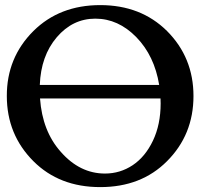

<svg xmlns="http://www.w3.org/2000/svg" viewBox="-20 -746 816 768"><path d="M7.3 -361.8Q6.8 -515.6 113.8 -622.1Q218.3 -725.6 380.9 -725.6Q543.5 -725.6 647.9 -622.1Q753.9 -516.1 753.9 -361.8Q753.9 -207 647.9 -101.1Q544.9 2.4 380.9 2.4Q217.3 2.4 113.8 -101.1Q7.3 -207.5 7.3 -361.8ZM399.9 -51.8Q460.4 -51.8 510.7 -85.2Q561 -118.7 591.8 -183.3Q622.6 -248 622.6 -332.5Q622.6 -335.9 622.3 -342.3Q622.1 -348.6 622.1 -352.1H140.1Q149.4 -221.2 223.1 -138.7Q299.3 -51.8 399.9 -51.8ZM361.3 -671.4Q270.5 -671.4 207 -596.9Q143.6 -522.5 139.2 -406.2H616.7Q597.7 -522.9 525.4 -597.2Q453.1 -671.4 361.3 -671.4Z"/></svg>

Font: Flanker
Style: Bold
Weight: 700
Designer: Flanker
Foundry: Flanker
Version: Version 2.021